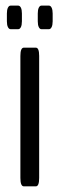

<svg xmlns="http://www.w3.org/2000/svg" viewBox="-20 -660 207 680"><path d="M126.5 -556.6Q121.1 -556.6 117.4 -564Q113.8 -571.3 113.8 -584.5V-612.3Q113.8 -625.5 117.4 -632.8Q121.1 -640.1 126.5 -640.1H153.3Q159.2 -640.1 162.8 -632.8Q166.5 -625.5 166.5 -612.3V-584.5Q166.5 -571.3 162.8 -564Q159.2 -556.6 153.3 -556.6ZM17.6 -556.6Q11.7 -556.6 8.1 -564Q4.4 -571.3 4.4 -584.5V-612.3Q4.4 -625.5 8.1 -632.8Q11.7 -640.1 17.6 -640.1H44.4Q50.3 -640.1 54 -632.8Q57.6 -625.5 57.6 -612.3V-584.5Q57.6 -571.3 54 -564Q50.3 -556.6 44.4 -556.6ZM64.5 0Q52.2 0 52.2 -29.8V-461.9Q52.2 -491.2 64.5 -491.2H106.9Q118.7 -491.2 118.7 -461.9V-29.8Q118.7 0 106.9 0Z"/></svg>

Font: BenchNine
Style: Regular
Weight: 400
Designer: Vernon Adams
Foundry: Vernon Adams
Version: Version 1 ; ttfautohint (v0.92.18-e454-dirty) -l 8 -r 50 -G 